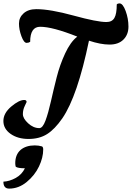

<svg xmlns="http://www.w3.org/2000/svg" viewBox="-50 -757 778 1133"><path d="M-30 315Q7 313 43 293Q79 273 97 236Q56 236 43 227Q40 218 40 206Q40 156 71 128Q103 101 155 101Q178 101 198 107Q205 111 205 125Q205 173 180 225.5Q155 278 107.5 317Q60 356 4 356Q-30 356 -30 315ZM406 -541Q260 -599 187 -599Q128 -599 128 -510Q119 -504 107 -504Q91 -504 76.5 -543Q62 -582 62 -618Q62 -654 89.5 -678.5Q117 -703 164 -703Q246 -703 384.5 -665Q523 -627 578 -627Q611 -627 625 -651Q639 -675 639 -731Q645 -737 655 -737Q675 -737 691.5 -692Q708 -647 708 -600Q708 -553 678.5 -523.5Q649 -494 596.5 -494Q544 -494 475 -517Q407 -189 318 -59Q273 6 227.5 34.5Q182 63 118.5 63Q55 63 12.5 33Q-30 3 -30 -43Q-30 -89 16 -128Q62 -167 93 -167Q107 -167 107 -155Q107 -154 96 -131.5Q85 -109 85 -83.5Q85 -58 116 -29.5Q147 -1 182 -1Q202 -1 218.5 -45.5Q235 -90 250.5 -159Q266 -228 284.5 -301Q303 -374 334.5 -442Q366 -510 406 -541Z"/></svg>

Font: Clara
Style: Regular
Weight: 400
Designer: Proyecto DEMO
Foundry: Proyecto DEMO
Version: Version 1.002